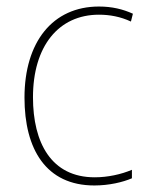

<svg xmlns="http://www.w3.org/2000/svg" viewBox="-20 -558 454 588"><path d="M269 10C314 10 356 0 384 -12V-38C351 -24 310 -15 270 -15C137 -15 81 -121 81 -260C81 -416 159 -513 283 -513C316 -513 349 -507 381 -492L387 -516C356 -530 323 -538 283 -538C141 -538 55 -429 55 -259C55 -101 121 10 269 10Z"/></svg>

Font: Noto Sans Sinhala SemiCondensed Thin
Style: Regular
Weight: 100
Width: 4
Designer: Jelle Bosma - Monotype Design Team
Foundry: Monotype Imaging Inc.
Version: Version 2.006